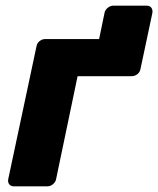

<svg xmlns="http://www.w3.org/2000/svg" viewBox="-20 -658 559 678"><path d="M498 -638Q509 -638 514.5 -630.5Q520 -623 518 -612L476 -414Q474 -403 465 -396Q456 -389 445 -389H254L178 -25Q176 -15 167 -7.5Q158 0 147 0H29Q18 0 12.5 -7.5Q7 -15 9 -25L109 -495Q111 -506 120 -513Q129 -520 139 -520H330L349 -612Q351 -623 360.5 -630.5Q370 -638 380 -638Z"/></svg>

Font: Rubik Light
Style: Bold Italic
Weight: 700
Italic angle: -12°
Version: Version 2.104